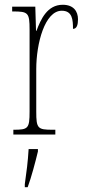

<svg xmlns="http://www.w3.org/2000/svg" viewBox="-20 -564 358 805"><path d="M36 0H212V-20H201C138 -20 132 -25 132 -96V-274C132 -382 168 -519 239 -519C284 -519 286 -480 286 -443C302 -443 307 -460 307 -483C307 -517 288 -544 243 -544C178 -544 151 -483 133 -435H131L128 -536H31V-516H34C98 -516 104 -511 104 -440V-96C104 -25 98 -20 37 -20H36ZM84 208V221H96C111 181 129 113 139 71V61H100C97 114 91 159 84 208Z"/></svg>

Font: Noto Serif Devanagari ExtraCondensed Thin
Style: Regular
Weight: 100
Width: 2
Designer: Universal Thirst, Indian Type Foundry and the Monotype Design Team
Foundry: Monotype Imaging Inc.
Version: Version 2.004